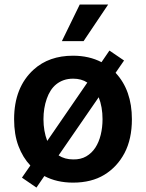

<svg xmlns="http://www.w3.org/2000/svg" viewBox="-20 -799 649 852"><path d="M141.7 33.4 77.4 -10.7 114.7 -64.6Q81.3 -99.8 62 -150.7Q42.6 -201.7 42.6 -269.9Q42.6 -411.6 129.6 -490.4Q197.4 -551.8 304 -551.8Q375.4 -551.8 430.4 -523.1L465.6 -574.6L530.5 -530.5L492.9 -475.9Q565.3 -398.4 565.3 -269.9Q565.3 -182.2 532.7 -120Q500 -58.2 443 -23.4Q386 11.4 304 11.4Q231.9 11.4 176.8 -17.8ZM304.7 -91.6Q338.1 -90.9 362.6 -105.1Q387.1 -119.3 403.1 -143.8Q419 -168.3 427 -201Q435 -233.7 435 -270.2Q435 -324.2 418 -367.5L240.1 -109.4Q267.4 -91.6 304.7 -91.6ZM189.6 -173.7 367.5 -432.5Q341.6 -449.9 304.7 -449.9Q281.6 -449.9 263 -443.4Q244.3 -436.8 229.8 -425.1Q215.2 -413.4 204.7 -396.8Q194.2 -380.3 187.5 -360.8Q172.9 -319.2 172.9 -270.2Q172.9 -217.3 189.6 -173.7ZM350.9 -616.5H254.6L333.8 -778.8H459.9Z"/></svg>

Font: Linik Sans SemiBold
Style: Regular
Weight: 600
Designer: Fonts by Rasmus Andersson / Changes by Cristiano Sobral with parts from Marc Monis
Foundry: rsms
Version: Version 3.020; ttfautohint (v1.6)